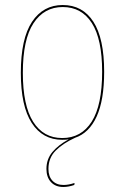

<svg xmlns="http://www.w3.org/2000/svg" viewBox="-20 -548 498 765"><path d="M173 125Q173 155 189 172Q205 189 233 189Q253 189 277 181L276 189Q253 197 232 197Q201 197 183 177.5Q165 158 165 125Q165 86 189 57.5Q213 29 254 7Q246 9 228 9Q150 9 106.5 -58Q63 -125 63 -258Q63 -394 107.5 -461Q152 -528 230 -528Q309 -528 352 -461.5Q395 -395 395 -262Q395 -149 365 -83.5Q335 -18 279 1Q231 23 202 52Q173 81 173 125ZM228 2Q304 2 345.5 -63.5Q387 -129 387 -262Q387 -392 346 -456Q305 -520 230 -520Q156 -520 113.5 -455.5Q71 -391 71 -258Q71 -128 112 -63Q153 2 228 2Z"/></svg>

Font: Fira Sans Compressed Eight
Style: Regular
Weight: 100
Width: 1
Designer: bBox Type GmbH & Carrois Corporate GbR & Edenspiekermann AG
Foundry: bBox Type GmbH & Carrois Corporate GbR & Edenspiekermann AG
Version: Version 4.301